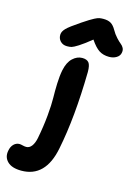

<svg xmlns="http://www.w3.org/2000/svg" viewBox="-268 -820 833 1200"><g transform="rotate(15 148.5 -220.5)"><path d="M69.8 -521Q42.5 -521 25.9 -538.8Q9.3 -556.6 11.2 -583Q12.7 -601.6 31.5 -621.3Q50.3 -641.1 117.2 -686Q150.4 -707.5 160.9 -714.4Q171.4 -721.2 189.9 -731Q208.5 -740.7 220 -742.9Q231.4 -745.1 246.1 -745.1Q276.9 -745.1 295.2 -733.9Q313.5 -722.7 328.1 -696.8Q342.3 -671.4 360.6 -651.6Q378.9 -631.8 390.6 -622.8Q402.3 -613.8 408.9 -600.8Q415.5 -587.9 412.1 -570.8Q408.7 -549.8 388.4 -537.4Q368.2 -524.9 340.8 -524.9Q303.2 -524.9 276.4 -542Q249.5 -559.1 219.2 -604Q170.9 -564.9 141.1 -546.1Q111.3 -527.3 99.4 -524.2Q87.4 -521 69.8 -521ZM-4.9 304.2Q-66.4 304.2 -95.2 275.6Q-124 247.1 -115.2 204.1Q-110.4 176.8 -94.5 161.4Q-78.6 146 -58.1 146Q-49.8 146 -37.1 149.4Q-24.4 152.8 -13.2 152.8Q6.8 152.8 21.5 133.8Q36.1 114.7 43 81.1Q58.6 1.5 65.2 -70.8Q71.8 -143.1 70.8 -186.5Q69.8 -230 71.5 -279.8Q73.2 -329.6 81.1 -369.1Q92.3 -422.4 120.6 -448.7Q148.9 -475.1 182.1 -475.1Q211.9 -475.1 224.9 -459Q237.8 -442.9 237.8 -398.9Q232.9 -104.5 189.9 107.9Q151.4 304.2 -4.9 304.2Z"/></g></svg>

Font: Shantell Sans Bouncy
Style: Bold Italic
Weight: 700
Italic angle: -11.31°
Designer: Stephen Nixon, Anya Danilova, Shantell Martin
Foundry: Arrow Type
Version: Version 1.006;[9816181b4]